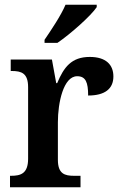

<svg xmlns="http://www.w3.org/2000/svg" viewBox="-20 -786 510 806"><path d="M167 -619V-606H221C277 -644 363 -721 386 -756V-766H255C236 -721 195 -660 167 -619ZM22 0H318V-48H291C252 -48 223 -56 223 -115V-273C223 -354 246 -466 304 -466C340 -466 350 -440 350 -385C420 -385 456 -413 456 -465C456 -514 425 -547 357 -547C280 -547 248 -504 220 -437H216L198 -536H25V-488H29C70 -488 98 -479 98 -420V-120C98 -57 67 -48 26 -48H22Z"/></svg>

Font: Noto Serif Devanagari SemiCondensed SemiBold
Style: Regular
Weight: 600
Width: 4
Designer: Universal Thirst, Indian Type Foundry and the Monotype Design Team
Foundry: Monotype Imaging Inc.
Version: Version 2.004